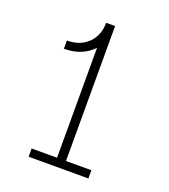

<svg xmlns="http://www.w3.org/2000/svg" viewBox="-144 -904 889 1008"><g transform="rotate(20 300.0 -400.0)"><path d="M113 -596V-642Q186 -642 230.5 -685.5Q275 -729 275 -800H325Q325 -739 298.5 -693Q272 -647 224.5 -621.5Q177 -596 113 -596ZM133 0V-46H467V0ZM275 -20V-800H325V-20Z"/></g></svg>

Font: Victor Mono Thin
Style: Regular
Weight: 100
Monospace: yes
Designer: Rune Bjørnerås
Version: Version 1.561;gftools[0.9.30]